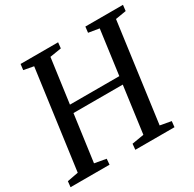

<svg xmlns="http://www.w3.org/2000/svg" viewBox="-165 -913 1093 1083"><g transform="rotate(-30 381.0 -371.5)"><path d="M-4.5 0 -0.5 -37 71.5 -50.5 159 -693.5 94.5 -705.5 99 -743H343.5L339.5 -705.5L265 -693.5L225.5 -405H547L586 -693.5L516.5 -705L521 -743H766L761.5 -705L692 -693.5L605 -50.5L676.5 -37.5L672.5 0H417.5L421 -37.5L499 -50.5L540 -354H219L177.5 -50.5L252.5 -37L249.5 0Z"/></g></svg>

Font: Merriweather 48pt
Style: Italic
Weight: 400
Italic angle: -7.8°
Version: Version 2.101